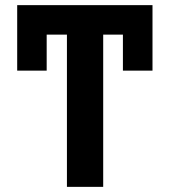

<svg xmlns="http://www.w3.org/2000/svg" viewBox="-20 -727 660 747"><path d="M381.5 0H240.4V-707H381.5ZM573.3 -592.3H46.9V-707H573.3ZM573.3 -452.2H458.2V-707H573.3ZM161.6 -452.2H46.9V-707H161.6Z"/></svg>

Font: Pretendard JP Variable
Style: Regular
Weight: 400
Designer: Base glyphs from Inter by Rasmus Andersson; Hangul glyphs from Noto Sans CJK(Source Han Sans) by Jang Soo-young and Kang
Foundry: Kil Hyung-jin
Version: Version 1.307;Glyphs 3.2 (3192)